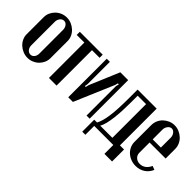

<svg xmlns="http://www.w3.org/2000/svg" viewBox="4 -1058 1744 1744"><g transform="rotate(45 875.5 -186.5)"><path d="M186 -504Q217 -504 245 -492Q273 -480 294.5 -460Q316 -440 328.5 -413.5Q341 -387 341 -357V-137Q341 -107 329 -80.5Q317 -54 296.5 -34Q276 -14 248.5 -2.5Q221 9 190 9Q159 9 130.5 -3Q102 -15 80.5 -35Q59 -55 46.5 -81.5Q34 -108 34 -137V-357Q34 -387 46 -413.5Q58 -440 79 -460.5Q100 -481 127.5 -492.5Q155 -504 186 -504ZM189 -465Q166 -465 150.5 -445Q135 -425 135 -398V-96Q135 -69 150.5 -50Q166 -31 189 -31Q211 -31 225.5 -49.5Q240 -68 240 -96V-398Q240 -426 225.5 -445.5Q211 -465 189 -465Z M654 -455H556V0H458V-455H360V-495H654Z M981 -495V0H941V-378L948 -407L936 -409L928 -380L766 0H706V-495H746V-209L741 -180L752 -178L759 -208L880 -495Z M1017 131V-23H1053Q1078 -67 1090 -153Q1102 -239 1102 -384V-495H1347V-23H1400V131H1302V17H1057V131ZM1250 -23V-456H1142V-373Q1142 -317 1139.5 -264.5Q1137 -212 1131.5 -166.5Q1126 -121 1117 -84Q1108 -47 1094 -23Z M1418 -355Q1418 -385 1430 -412.5Q1442 -440 1463 -460Q1484 -480 1511.5 -492Q1539 -504 1570 -504Q1601 -504 1629 -492Q1657 -480 1678.5 -460Q1700 -440 1712.5 -412.5Q1725 -385 1725 -355V-232H1519V-100Q1519 -71 1540 -51Q1561 -31 1593 -31Q1625 -31 1650 -49.5Q1675 -68 1689 -101L1726 -87Q1706 -41 1667.5 -16Q1629 9 1579 9Q1546 9 1516.5 -2.5Q1487 -14 1465 -34Q1443 -54 1430.5 -81Q1418 -108 1418 -139ZM1624 -272V-398Q1624 -425 1608.5 -445Q1593 -465 1572 -465Q1551 -465 1535 -444.5Q1519 -424 1519 -398V-272Z"/></g></svg>

Font: Moniqa Paragraph
Style: Bold
Weight: 700
Designer: Rajesh Rajput
Foundry: Rajesh Rajput
Version: Version 1.000